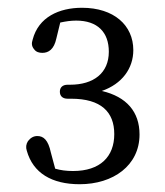

<svg xmlns="http://www.w3.org/2000/svg" viewBox="-20 -922 424 494"><path d="M185 -448C271 -448 339 -496 339 -576C339 -634 306 -673 242 -688C294 -706 323 -746 323 -793C323 -857 273 -902 191 -902C132 -902 79 -878 64 -820C61 -811 61 -803 68 -795C73 -788 81 -786 89 -786C105 -786 119 -795 125 -823L135 -864C149 -867 162 -869 176 -869C231 -869 260 -839 260 -789C260 -734 221 -704 160 -704H154C141 -704 134 -697 134 -686C134 -675 141 -668 154 -668H163C240 -668 274 -634 274 -577C274 -519 238 -482 168 -482C150 -482 136 -484 122 -488L111 -529C104 -562 92 -572 76 -572C67 -572 59 -568 52 -559C47 -551 46 -543 49 -534C65 -477 113 -448 185 -448Z"/></svg>

Font: 寒蝉锦书宋
Style: Regular
Weight: 400
Designer: 寒蝉锦书宋{Warren} 思源宋体{Ryoko NISHIZUKA 西塚涼子 (kana & ideographs); Frank Grießhammer (Latin, Greek & Cyrillic); Wenlong ZHANG 
Foundry: Adobe & ChillType
Version: Version 2.000;Glyphs 3.1.1 (3135)